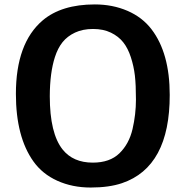

<svg xmlns="http://www.w3.org/2000/svg" viewBox="-20 -818 827 855"><path d="M402.3 -798.3Q481.4 -798.3 547.6 -769.8Q613.8 -741.2 654.8 -687.5Q735.8 -581.5 735.8 -395.5Q736.3 -74.7 523.4 -2.4Q465.8 17.1 384 17.1Q302.2 17.1 235.6 -12.9Q168.9 -43 128.9 -99.1Q50.8 -208.5 50.8 -399.9Q50.8 -625.5 169.9 -727.1Q253.9 -798.3 402.3 -798.3ZM224.6 -564Q202.1 -494.6 201.7 -389.6Q201.7 -224.1 258.8 -152.3Q305.7 -93.8 393.1 -93.8Q469.2 -93.8 512 -135.5Q554.7 -177.2 570.1 -242.9Q585.4 -308.6 585.4 -374.5Q585.4 -440.4 580.6 -481.9Q575.7 -523.4 562.7 -563.2Q549.8 -603 528.8 -629.6Q507.8 -656.2 473.9 -672.6Q439.9 -689 394.3 -689Q348.6 -689 314.2 -672.9Q279.8 -656.7 258.5 -630.1Q237.3 -603.5 224.6 -564Z"/></svg>

Font: Dhyana
Style: Bold
Weight: 700
Foundry: Vernon Adams
Version: Version 1.002; ttfautohint (v0.8.51-6076)